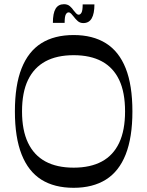

<svg xmlns="http://www.w3.org/2000/svg" viewBox="-20 -881 702 915"><path d="M331 14Q239 14 177 -25Q115 -64 83 -145Q51 -226 51 -350Q51 -475 83 -555.5Q115 -636 177 -675Q239 -714 331 -714Q422 -714 484.5 -675Q547 -636 579 -555.5Q611 -475 611 -350Q611 -226 579 -145Q547 -64 484.5 -25Q422 14 331 14ZM331 -82Q411 -82 465.5 -111.5Q520 -141 548 -200.5Q576 -260 576 -350Q576 -441 548 -500Q520 -559 465.5 -588.5Q411 -618 331 -618Q251 -618 196.5 -588.5Q142 -559 113.5 -500Q85 -441 85 -350Q85 -260 113.5 -200.5Q142 -141 196.5 -111.5Q251 -82 331 -82ZM377 -771Q361 -771 350 -781Q339 -791 331 -802Q325 -810 319 -816Q313 -822 307 -822Q299 -822 293.5 -812Q288 -802 288 -772H232Q232 -818 245 -839.5Q258 -861 285 -861Q302 -861 313 -851.5Q324 -842 331 -831Q337 -823 343 -817Q349 -811 355 -811Q363 -811 368.5 -821Q374 -831 374 -860H430Q430 -816 417 -793.5Q404 -771 377 -771Z"/></svg>

Font: Ojuju Medium
Style: Regular
Weight: 500
Designer: Chisaokwu Joboson, Mirko Velimirovic
Foundry: Udi Foundry
Version: Version 1.000